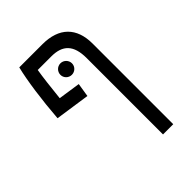

<svg xmlns="http://www.w3.org/2000/svg" viewBox="-229 -703 1044 1044"><g transform="rotate(-45 293.0 -180.5)"><path d="M403.3 224.6H481.9V-395C481.9 -518.1 414.1 -585.9 286.1 -585.9H108.4C88.4 -505.9 69.8 -373.5 60.1 -243.2L260.3 -213.9L272.9 -293L145.5 -312C153.8 -391.6 161.6 -458.5 169.4 -504.9H273.4C360.8 -504.9 403.3 -462.9 403.3 -362.3ZM282.2 -355C306.6 -355 326.7 -374.5 326.7 -398.9C326.7 -423.3 306.6 -443.4 282.2 -443.4C257.8 -443.4 237.8 -423.3 237.8 -398.9C237.8 -374.5 257.8 -355 282.2 -355Z"/></g></svg>

Font: Cascadia Code SemiLight
Style: Regular
Weight: 350
Monospace: yes
Designer: Aaron Bell
Foundry: Saja Typeworks
Version: Version 2404.023